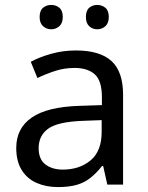

<svg xmlns="http://www.w3.org/2000/svg" viewBox="-20 -750 601 780"><path d="M288 -545Q386 -545 433 -502Q480 -459 480 -365V0H416L399 -76H395Q372 -47 347.5 -27.5Q323 -8 291.5 1Q260 10 215 10Q167 10 128.5 -7Q90 -24 68 -59.5Q46 -95 46 -149Q46 -229 109 -272.5Q172 -316 303 -320L394 -323V-355Q394 -422 365 -448Q336 -474 283 -474Q241 -474 203 -461.5Q165 -449 132 -433L105 -499Q140 -518 188 -531.5Q236 -545 288 -545ZM314 -259Q214 -255 175.5 -227Q137 -199 137 -148Q137 -103 164.5 -82Q192 -61 235 -61Q303 -61 348 -98.5Q393 -136 393 -214V-262ZM141 -681Q141 -707 155 -718.5Q169 -730 188 -730Q207 -730 221 -718.5Q235 -707 235 -681Q235 -656 221 -643.5Q207 -631 188 -631Q169 -631 155 -643.5Q141 -656 141 -681ZM329 -681Q329 -707 342.5 -718.5Q356 -730 375 -730Q394 -730 408 -718.5Q422 -707 422 -681Q422 -656 408 -643.5Q394 -631 375 -631Q356 -631 342.5 -643.5Q329 -656 329 -681Z"/></svg>

Font: Noto Sans Lao UI
Style: Regular
Weight: 400
Designer: Monotype Design Team
Foundry: Monotype Imaging Inc.
Version: Version 2.000